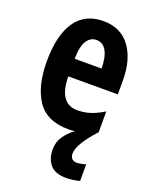

<svg xmlns="http://www.w3.org/2000/svg" viewBox="-148 -727 747 954"><g transform="rotate(20 225.5 -250.0)"><path d="M311 22Q311 41 320.5 50Q330 59 346 59Q356 59 371 56Q386 53 393 50V138Q377 143 357.5 145.5Q338 148 321 148Q263 148 237 117Q211 86 211 36Q211 -3 233 -34Q255 -65 284 -85Q267 -83 250 -83Q135 -83 84.5 -158.5Q34 -234 34 -363Q34 -502 84 -575Q134 -648 231 -648Q323 -648 372.5 -581.5Q422 -515 422 -403V-330H160Q161 -257 186 -222Q211 -187 259 -187Q295 -187 327.5 -197.5Q360 -208 397 -231V-121Q311 -27 311 22ZM230 -548Q200 -548 180.5 -519.5Q161 -491 160 -423H302Q302 -481 284 -514.5Q266 -548 230 -548Z"/></g></svg>

Font: Noto Sans Kannada UI ExtraCondensed
Style: Bold
Weight: 700
Width: 2
Designer: Jelle Bosma - Monotype Design Team
Foundry: Monotype Imaging Inc.
Version: Version 2.005; ttfautohint (v1.8.4.7-5d5b)